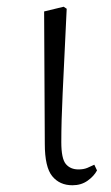

<svg xmlns="http://www.w3.org/2000/svg" viewBox="-20 -536 331 570"><path d="M195 14Q157 14 135 -13Q113 -40 113 -109L111 -502L169 -516L178 -510Q170 -343 166 -259Q162 -175 162 -114Q162 -65 175.5 -49Q189 -33 213 -33Q228 -33 239 -37.5Q250 -42 260 -47L268 -30Q259 -13 240 0.5Q221 14 195 14Z"/></svg>

Font: Minh Nguyen ExtraLight
Style: Regular
Weight: 250
Designer: Ryoko NISHIZUKA 西塚涼子 (kana & ideographs); Frank Grießhammer (Latin, Greek & Cyrillic); Wenlong ZHANG 张文龙 (bopomofo); San
Foundry: Adobe
Version: Version 1.100;July 7, 2023;FontCreator 14.0.0.2814 64-bit